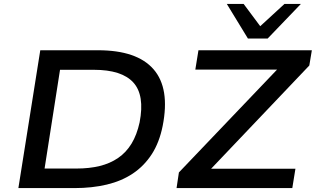

<svg xmlns="http://www.w3.org/2000/svg" viewBox="-20 -962 1615 982"><path d="M74 0 186 -705H481Q681 -705 765.5 -607.5Q850 -510 812 -318Q795 -233 756 -173Q717 -113 659.5 -74.5Q602 -36 526.5 -18Q451 0 361 0ZM208 -100H371Q437 -100 490 -113Q543 -126 584 -154Q625 -182 652.5 -227Q680 -272 694 -336Q721 -475 662 -540Q603 -605 460 -605H287ZM883 0 895 -80 1440 -651 1445 -606H979L995 -705H1575L1562 -627L1017 -54L1011 -99H1491L1475 0ZM1248 -765 1140 -942H1226L1311 -828L1435 -942H1519L1349 -765Z"/></svg>

Font: Nunito Sans 7pt SemiExpanded SemiBold
Style: Italic
Weight: 600
Width: 6
Italic angle: -9°
Designer: Vernon Adams
Foundry: Vernon Adams
Version: Version 3.101;gftools[0.9.27]